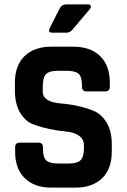

<svg xmlns="http://www.w3.org/2000/svg" viewBox="-20 -856 579 876"><path d="M49 -164V-184Q49 -205 70 -205H155Q176 -205 176 -184V-176Q176 -138 191 -124Q206 -110 246 -110H293Q332 -110 347.5 -125Q363 -140 363 -181V-193Q363 -222 339.5 -237.5Q316 -253 281 -256Q246 -259 205.5 -267.5Q165 -276 130 -289.5Q95 -303 71.5 -342.5Q48 -382 48 -444V-479Q48 -557 92 -600Q136 -643 214 -643H314Q393 -643 437 -600Q481 -557 481 -479V-460Q481 -439 460 -439H375Q354 -439 354 -460V-466Q354 -505 339 -519Q324 -533 284 -533H245Q204 -533 189.5 -517.5Q175 -502 175 -457V-438Q175 -391 257 -384Q342 -377 408 -350Q443 -335 466.5 -296.5Q490 -258 490 -198V-164Q490 -86 446 -43Q402 0 324 0H215Q137 0 93 -43Q49 -86 49 -164ZM282 -836H381Q391 -836 394 -830Q397 -824 391 -816L310 -720Q299 -707 283 -707H218Q197 -707 207 -728L252 -817Q262 -836 282 -836Z"/></svg>

Font: Rajdhani
Style: Bold
Weight: 700
Designer: Satya Rajpurohit, Jyotish Sonowal
Foundry: Indian Type Foundry
Version: Version 1.201 February 1, 2022